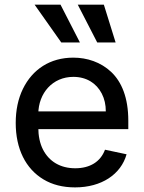

<svg xmlns="http://www.w3.org/2000/svg" viewBox="-20 -803 626 834"><path d="M306.1 11C420.8 11 505.3 -45.5 529.8 -132.8L436.1 -152.7C416.5 -100.1 370.4 -72.1 306.8 -72.1C242.9 -72.1 193.5 -100.9 166.5 -153.8C153.1 -180.4 146.3 -212.7 146.3 -250.7V-307.9C147 -399.1 208.8 -469.1 298.7 -469.1C355.8 -469.1 399.1 -441.4 422.2 -396.3C433.9 -373.6 439.6 -348 439.6 -319.2H108.3V-242.2H537.3V-278.8C537.3 -378.6 508.5 -447.4 463.1 -490.4C417.3 -533.4 358.3 -552.6 298.3 -552.6C197.8 -552.6 121.1 -502.1 79.5 -416.9C58.6 -373.9 48.3 -324.6 48.3 -268.8C48.3 -156.2 91.6 -70 168.7 -23.8C207 -0.7 252.8 11 306.1 11ZM327.1 -618.6 242.9 -782.7H130.3L246.1 -618.6ZM482.2 -618.6 431.1 -782.7H317.8L402.3 -618.6Z"/></svg>

Font: Inter 465
Style: Regular
Weight: 400
Designer: Rasmus Andersson
Foundry: rsms
Version: Version 3.019;Glyphs 3.1.2 (3151)